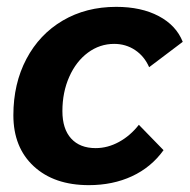

<svg xmlns="http://www.w3.org/2000/svg" viewBox="-20 -530 553 560"><path d="M19 -194Q19 -286 57 -358Q95 -430 163 -470Q231 -510 319 -510Q392 -510 443 -483Q494 -456 513 -408L415 -334Q401 -366 374 -384Q347 -402 313 -402Q271 -402 236.5 -376.5Q202 -351 182 -306Q162 -261 162 -206Q162 -154 187.5 -126Q213 -98 259 -98Q294 -98 327 -116Q360 -134 385 -166L457 -92Q421 -42 365 -16Q309 10 239 10Q138 10 78.5 -45Q19 -100 19 -194Z"/></svg>

Font: Sarabun ExtraBold
Style: Italic
Weight: 800
Italic angle: -10°
Designer: Suppakit Chalermlarp | Katatrad Co.,Ltd.
Foundry: Cadson Demak Co.,Ltd.
Version: Version 1.000; ttfautohint (v1.6)